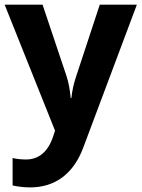

<svg xmlns="http://www.w3.org/2000/svg" viewBox="-20 -566 609 826"><path d="M216.8 -3.9 208 22.9C186 87.9 145.5 120.1 92.8 120.1C71.8 120.1 52.2 118.2 34.2 113.8V231.9C59.1 237.3 84 240.2 109.9 240.2C214.8 240.2 295.4 183.6 337.9 69.8L568.8 -545.9H409.2L308.1 -238.8C297.9 -209 290.5 -177.7 287.1 -144H284.2C280.8 -180.7 274.9 -211.9 266.1 -238.8L163.1 -545.9H0Z"/></svg>

Font: Open Sans bold
Style: Bold
Weight: 700
Foundry: Ascender Corporation
Version: Version 1.100;PS 001.100;hotconv 1.0.88;makeotf.lib2.5.64775